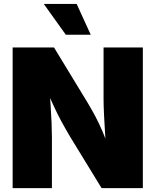

<svg xmlns="http://www.w3.org/2000/svg" viewBox="-20 -973 804 993"><path d="M45.4 0V-727.5H259.3L433.1 -441.9Q453.6 -407.7 472.9 -371.6Q492.2 -335.4 510.7 -292Q529.3 -248.5 547.9 -193.8L529.8 -184.1Q527.3 -223.6 523.9 -275.4Q520.5 -327.1 518.1 -377.2Q515.6 -427.2 515.6 -460.9V-727.5H718.8V0H505.4L342.8 -265.6Q317.9 -307.6 296.9 -346.4Q275.9 -385.3 255.6 -429.7Q235.4 -474.1 210.4 -529.8L234.4 -531.7Q238.3 -480.5 241.7 -429.9Q245.1 -379.4 246.8 -336.7Q248.5 -293.9 248.5 -265.6V0ZM320.3 -793.5 206.5 -952.6H376.5L449.2 -793.5Z"/></svg>

Font: Inter 17pt Black
Style: Regular
Weight: 900
Version: Version 4.001;git-66647c0bb